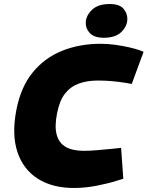

<svg xmlns="http://www.w3.org/2000/svg" viewBox="-20 -927 735 956"><path d="M348 9Q241 9 168.5 -37Q96 -83 67 -169.5Q38 -256 61 -377Q83 -493 142.5 -566Q202 -639 289 -674Q376 -709 481 -709Q516 -709 553 -704Q590 -699 622.5 -691.5Q655 -684 675 -677L695 -669L636 -509L608 -514Q571 -520 537 -523Q503 -526 468 -526Q413 -526 371.5 -510.5Q330 -495 303 -460Q276 -425 264 -362Q251 -297 262.5 -255.5Q274 -214 308 -195Q342 -176 398 -176Q429 -176 467 -179.5Q505 -183 548 -187L583 -191L594 -37L558 -26Q517 -13 460 -2Q403 9 348 9ZM497 -739Q449 -739 427.5 -762Q406 -785 407 -815Q408 -849 438 -878Q468 -907 526 -907Q575 -907 595 -883.5Q615 -860 614 -830Q613 -796 584 -767.5Q555 -739 497 -739Z"/></svg>

Font: REM ExtraBold
Style: Italic
Weight: 800
Italic angle: -11°
Designer: Octavio Pardo
Foundry: Ashler Design
Version: Version 1.005;gftools[0.9.28]